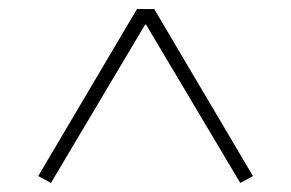

<svg xmlns="http://www.w3.org/2000/svg" viewBox="-20 -718 640 422"><path d="M508 -316 301 -664H299L92 -316L64 -331L281 -698H319L536 -331Z"/></svg>

Font: Plexus Sans ExtraLight
Style: Regular
Weight: 250
Version: Version 2.001;PS 002.001;hotconv 1.0.70;makeotf.lib2.5.58329